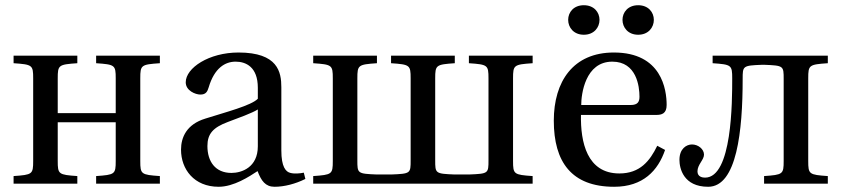

<svg xmlns="http://www.w3.org/2000/svg" viewBox="-20 -703 3221 735"><path d="M32 0H276V-29C204 -34 201 -36 201 -87V-235H423V-87C423 -36 420 -34 348 -29V0H592V-29C520 -34 517 -36 517 -87V-403C517 -454 520 -456 592 -461V-490H348V-461C420 -456 423 -454 423 -403V-270H201V-403C201 -454 204 -456 276 -461V-490H32V-461C104 -456 107 -454 107 -403V-87C107 -36 104 -34 32 -29Z M673 -130C673 -55 723 12 817 12C875 12 934 -27 966 -48C980 -11 996 12 1031 12C1068 12 1111 1 1149 -18L1143 -42C1129 -39 1107 -37 1092 -41C1074 -45 1057 -64 1057 -127V-369C1057 -427 1044 -502 893 -502C780 -502 691 -443 691 -388C691 -356 728 -341 747 -341C768 -341 774 -352 779 -369C801 -443 842 -467 882 -467C921 -467 967 -447 967 -367V-325C942 -299 845 -274 766 -249C694 -227 673 -177 673 -130ZM774 -144C774 -191 796 -215 852 -236C892 -251 945 -270 967 -284V-143C967 -62 905 -41 866 -41C804 -41 774 -85 774 -144Z M1179 0H2019V-29C1947 -34 1944 -36 1944 -87V-403C1944 -454 1947 -456 2019 -461V-490H1775V-461C1847 -456 1850 -454 1850 -403V-90C1850 -39 1850 -38 1775 -35H1721C1646 -38 1646 -39 1646 -90V-403C1646 -454 1649 -456 1721 -461V-490H1477V-461C1549 -456 1552 -454 1552 -403V-90C1552 -39 1552 -38 1477 -35H1423C1348 -38 1348 -39 1348 -90V-403C1348 -454 1351 -456 1423 -461V-490H1179V-461C1251 -456 1254 -454 1254 -403V-87C1254 -36 1251 -34 1179 -29Z M2363 -627C2363 -598 2384 -570 2423 -570C2462 -570 2483 -598 2483 -627C2483 -656 2462 -683 2423 -683C2384 -683 2363 -656 2363 -627ZM2155 -627C2155 -598 2176 -570 2215 -570C2254 -570 2275 -598 2275 -627C2275 -656 2254 -683 2215 -683C2176 -683 2155 -656 2155 -627ZM2100 -241C2100 -83 2168 12 2331 12C2442 12 2499 -50 2526 -129L2496 -145C2468 -87 2430 -39 2351 -39C2227 -39 2202 -159 2204 -263H2492C2513 -263 2532 -268 2532 -301C2532 -360 2513 -502 2330 -502C2174 -502 2100 -391 2100 -241ZM2205 -301C2205 -342 2220 -467 2324 -467C2417 -467 2428 -372 2428 -333C2428 -314 2422 -301 2394 -301Z M2581 -91C2581 -59 2596 12 2691 12C2801 12 2823 -203 2823 -400C2823 -451 2823 -452 2898 -455H2905C2980 -452 2980 -451 2980 -400V-87C2980 -36 2977 -34 2905 -29V0H3149V-29C3077 -34 3074 -36 3074 -87V-403C3074 -454 3077 -456 3149 -461V-490H2708V-461C2780 -456 2783 -454 2783 -403C2783 -316 2783 -23 2679 -23C2669 -23 2650 -26 2650 -47C2650 -73 2675 -91 2675 -111C2675 -132 2653 -150 2629 -150C2608 -150 2581 -134 2581 -91Z"/></svg>

Font: Lingua Franca
Style: Regular
Weight: 400
Version: Version 1.19